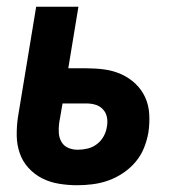

<svg xmlns="http://www.w3.org/2000/svg" viewBox="-20 -540 540 568"><path d="M208 8Q181 8 154 3.5Q127 -1 104.5 -12.5Q82 -24 64.5 -43Q47 -62 38.5 -86.5Q30 -111 29.5 -138Q29 -165 33 -193L87 -520H212L182 -338H235Q263 -338 289 -334.5Q315 -331 338.5 -320.5Q362 -310 380.5 -292.5Q399 -275 409.5 -252Q420 -229 421.5 -202Q423 -175 419 -148Q415 -125 406 -102.5Q397 -80 381 -61Q365 -42 344 -28Q323 -14 300.5 -6Q278 2 254.5 5Q231 8 208 8ZM210 -97Q224 -97 239 -100.5Q254 -104 266.5 -113.5Q279 -123 286.5 -136.5Q294 -150 296 -164Q299 -179 296.5 -192.5Q294 -206 285 -216Q276 -226 263 -230Q250 -234 235 -234H165L155 -176Q153 -161 154 -146.5Q155 -132 162 -120Q169 -108 182 -102.5Q195 -97 210 -97Z"/></svg>

Font: Iosevka SS04 Extrabold
Style: Italic
Weight: 800
Italic angle: -9°
Monospace: yes
Designer: Belleve Invis
Foundry: Belleve Invis
Version: Version 19.0.0; ttfautohint (v1.8.4)